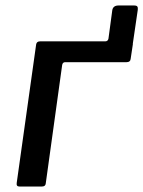

<svg xmlns="http://www.w3.org/2000/svg" viewBox="-20 -681 523 701"><path d="M308 -488 314 -530H364Q374 -530 376 -540L390 -644Q393 -661 413 -661H469Q479 -661 481.5 -657Q484 -653 483 -645L460 -488ZM51 0Q39 0 41 -13L112 -519Q114 -530 126 -530H454Q460 -530 463 -527.5Q466 -525 465 -519L457 -466Q456 -454 442 -454H218Q209 -454 207 -444L147 -11Q146 0 133 0Z"/></svg>

Font: Libre Franklin Medium
Style: Italic
Weight: 500
Italic angle: -8°
Designer: Pablo Impallari, Rodrigo Fuenzalida, Nhung Nguyen
Foundry: Impallari Type
Version: Version 3.000